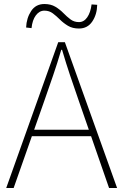

<svg xmlns="http://www.w3.org/2000/svg" viewBox="-20 -936 614 956"><path d="M11 0 270 -726H303L563 0H523L372 -435Q349 -501 329 -560.5Q309 -620 289 -688H285Q265 -620 244.5 -560.5Q224 -501 201 -435L48 0ZM123 -258V-290H447V-258ZM373 -794Q341 -794 318.5 -807.5Q296 -821 278.5 -838.5Q261 -856 243 -869.5Q225 -883 201 -883Q176 -883 158.5 -859.5Q141 -836 137 -796L110 -799Q112 -846 135 -881Q158 -916 201 -916Q233 -916 255.5 -902.5Q278 -889 295.5 -871Q313 -853 331 -839.5Q349 -826 373 -826Q398 -826 414.5 -850Q431 -874 436 -914L464 -912Q463 -864 439.5 -829Q416 -794 373 -794Z"/></svg>

Font: Noto Sans KR Thin Thin
Style: Regular
Weight: 250
Version: Version 2.004-H2;hotconv 1.0.118;makeotfexe 2.5.65603